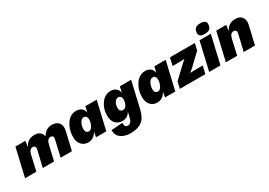

<svg xmlns="http://www.w3.org/2000/svg" viewBox="11 -1742 4177 2976"><g transform="rotate(-30 2099.5 -254.0)"><path d="M764 -510Q844 -510 883.5 -459Q923 -408 903 -321L828 0H626L694 -292Q701 -323 689.5 -341Q678 -359 652 -359Q593 -359 573 -272V-273L509 0H307L376 -292Q383 -324 371.5 -341.5Q360 -359 333 -359Q274 -359 254 -272L192 0H-10L106 -500H285L268 -394Q324 -510 449 -510Q507 -510 544 -482Q581 -454 589 -402Q646 -510 764 -510Z M1119 10Q1046 10 999.5 -41Q953 -92 953 -184Q953 -312 1021 -411Q1089 -510 1198 -510Q1248 -510 1286 -483Q1324 -456 1334 -398L1358 -500H1560L1444 0H1260L1277 -95Q1252 -45 1211 -17.5Q1170 10 1119 10ZM1213 -135Q1253 -135 1279.5 -187Q1306 -239 1306 -295Q1306 -327 1291 -346Q1276 -365 1249 -365Q1205 -365 1179 -313Q1153 -261 1153 -210Q1153 -135 1213 -135Z M1975 -500H2177L2069 -33Q2038 103 1963.5 159Q1889 215 1758 215Q1657 215 1589 166.5Q1521 118 1523 25L1725 10Q1723 51 1735.5 71Q1748 91 1783 91Q1842 91 1866 -10L1887 -100Q1840 -13 1742 -13Q1669 -13 1622.5 -63Q1576 -113 1576 -204Q1576 -327 1643 -418.5Q1710 -510 1817 -510Q1866 -510 1903.5 -482Q1941 -454 1952 -398ZM1836 -156Q1876 -156 1900 -199Q1924 -242 1924 -296Q1924 -327 1908 -346Q1892 -365 1866 -365Q1824 -365 1799.5 -321Q1775 -277 1775 -230Q1775 -156 1836 -156Z M2354 10Q2281 10 2234.5 -41Q2188 -92 2188 -184Q2188 -312 2256 -411Q2324 -510 2433 -510Q2483 -510 2521 -483Q2559 -456 2569 -398L2593 -500H2795L2679 0H2495L2512 -95Q2487 -45 2446 -17.5Q2405 10 2354 10ZM2448 -135Q2488 -135 2514.5 -187Q2541 -239 2541 -295Q2541 -327 2526 -346Q2511 -365 2484 -365Q2440 -365 2414 -313Q2388 -261 2388 -210Q2388 -135 2448 -135Z M2760 0 2788 -119 2998 -319 3055 -367 2980 -363H2840L2872 -500H3317L3289 -380L3086 -187L3023 -133L3110 -137H3248L3217 0Z M3522 -544Q3469 -544 3442.5 -564.5Q3416 -585 3422 -629Q3429 -680 3457.5 -701.5Q3486 -723 3542 -723Q3596 -723 3622.5 -702.5Q3649 -682 3643 -640Q3637 -586 3608 -565Q3579 -544 3522 -544ZM3603 -500 3487 0H3285L3401 -500Z M4044 -510Q4123 -510 4161.5 -459Q4200 -408 4180 -321L4105 0H3903L3972 -292Q3979 -323 3967 -341Q3955 -359 3927 -359Q3868 -359 3848 -272L3786 0H3584L3700 -500H3879L3863 -395Q3919 -510 4044 -510Z"/></g></svg>

Font: Elaine Sans ExtraBold
Style: Italic
Weight: 800
Italic angle: -13°
Designer: Wei Huang
Foundry: Wei Huang
Version: Version 2.001;December 24, 2019;FontCreator 12.0.0.2547 64-b